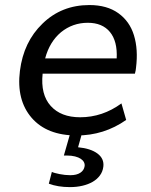

<svg xmlns="http://www.w3.org/2000/svg" viewBox="-20 -534 609 772"><path d="M449.2 -299.3Q452.6 -368.2 422.1 -405.3Q391.6 -442.4 333 -442.4Q272 -442.4 225.1 -404.3Q179.2 -365.7 161.6 -299.3ZM288.6 10.7Q168.9 10.7 107.4 -60.1Q45.4 -131.8 60.1 -249Q74.7 -365.7 150.9 -439Q227.5 -513.7 339.4 -513.7Q410.2 -513.7 455.8 -481Q501.5 -448.2 518.6 -392.1Q536.1 -335 526.9 -261.7Q526.4 -252.4 522.5 -237.8H151.4Q142.6 -153.8 184.1 -107.9Q225.1 -62.5 302.2 -62.5Q392.1 -62.5 468.3 -118.2L487.3 -51.8Q398.4 10.7 288.6 10.7ZM260.3 218.3Q212.9 218.3 176.3 204.6L188.5 157.2Q193.4 159.7 200.9 161.6Q208.5 163.6 219.7 166Q241.7 170.4 261.7 170.4H263.2Q288.1 170.4 303 160.6Q317.9 150.9 320.3 133.8Q321.3 125.5 317.4 117.9Q313.5 110.4 304.7 104.5Q295.9 98.6 281.7 95Q267.6 91.3 247.6 91.3H236.8L264.2 -4.4H311.5L293.9 58.1Q344.7 63 372.1 83.5Q399.4 104 395.5 136.2Q393.1 156.2 381.6 171.6Q370.1 187 352.3 197.3Q334.5 207.5 311.3 212.9Q288.1 218.3 262.2 218.3H260.3Z"/></svg>

Font: Ride
Style: Italic
Weight: 400
Version: Version 3.000